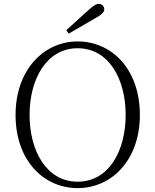

<svg xmlns="http://www.w3.org/2000/svg" viewBox="-20 -952 799 987"><path d="M321 -797 333 -779C377 -804 421 -830 464 -855C503 -876 516 -889 516 -905C516 -920 503 -932 487 -932C473 -932 459 -922 429 -895C396 -865 358 -831 321 -797ZM379 15C554 15 699 -129 699 -361C699 -597 554 -739 379 -739C205 -739 60 -593 60 -361C60 -126 205 15 379 15ZM379 -18C219 -18 132 -177 132 -361C132 -545 219 -704 379 -704C540 -704 626 -545 626 -361C626 -177 540 -18 379 -18Z"/></svg>

Font: Noto Serif TC ExtraLight
Style: Regular
Weight: 200
Designer: Ryoko NISHIZUKA 西塚涼子 (kana & ideographs); Frank Grießhammer (Latin, Greek & Cyrillic); Wenlong ZHANG 张文龙 (bopomofo); San
Foundry: Adobe
Version: Version 2.001;hotconv 1.1.0;makeotfexe 2.6.0